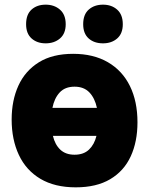

<svg xmlns="http://www.w3.org/2000/svg" viewBox="-20 -794 640 824"><path d="M305 10Q215 10 153.5 -26.5Q92 -63 61 -129Q30 -195 30 -281Q30 -363 59 -426.5Q88 -490 146.5 -526.5Q205 -563 294 -563Q381 -563 443 -527Q505 -491 537.5 -425Q570 -359 570 -269Q570 -186 541 -123Q512 -60 453 -25Q394 10 305 10ZM300 -422Q259 -422 236 -397Q213 -372 205 -331H396Q387 -373 363.5 -397.5Q340 -422 300 -422ZM300 -130Q339 -130 362 -152Q385 -174 394 -211H207Q216 -173 239 -151.5Q262 -130 300 -130ZM422 -608Q384 -608 360.5 -629Q337 -650 337 -690Q337 -732 361 -753Q385 -774 422 -774Q459 -774 483 -752.5Q507 -731 507 -690Q507 -650 483 -629Q459 -608 422 -608ZM176 -608Q139 -608 115.5 -629Q92 -650 92 -690Q92 -732 115.5 -753Q139 -774 176 -774Q213 -774 237.5 -752.5Q262 -731 262 -690Q262 -650 237.5 -629Q213 -608 176 -608Z"/></svg>

Font: Noto Sans Mono Black
Style: Regular
Weight: 900
Designer: Monotype Design Team
Foundry: Monotype Imaging Inc.
Version: Version 2.014